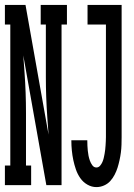

<svg xmlns="http://www.w3.org/2000/svg" viewBox="-28 -755 548 783"><path d="M-8 0V-80H14V-655H-8V-735H76L170 -206L165 -275Q162 -317 160.5 -358.5Q159 -400 159 -441V-655H138V-735H245V-655H223V0H161L67 -529L72 -460Q75 -418 76.5 -376.5Q78 -335 78 -294V-80H99V0ZM365 8Q346 8 328.5 -2Q311 -12 299.5 -28.5Q288 -45 281.5 -64Q275 -83 271 -102Q267 -121 265 -141Q263 -161 263 -181V-183H328V-182Q328 -171 328.5 -161Q329 -151 330 -140.5Q331 -130 333 -120Q335 -110 338.5 -100Q342 -90 348.5 -81Q355 -72 365 -72Q374 -72 380 -79Q386 -86 389.5 -94Q393 -102 395 -110.5Q397 -119 398.5 -127.5Q400 -136 401 -144.5Q402 -153 402.5 -161.5Q403 -170 403.5 -179Q404 -188 404 -196V-655H329V-735H468V-196Q468 -181 467.5 -165Q467 -149 465 -133.5Q463 -118 459.5 -102Q456 -86 451.5 -71.5Q447 -57 439.5 -42.5Q432 -28 421.5 -16.5Q411 -5 396 1.5Q381 8 365 8Z"/></svg>

Font: Iosevka Curly Slab Medium
Style: Regular
Weight: 500
Monospace: yes
Designer: Belleve Invis
Foundry: Belleve Invis
Version: Version 22.1.2; ttfautohint (v1.8.4)